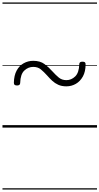

<svg xmlns="http://www.w3.org/2000/svg" viewBox="-20 -1030 803 1550"><path d="M516 -333Q478 -333 450.5 -345.5Q423 -358 401.5 -378Q380 -398 361 -420Q334 -450 309.5 -470Q285 -490 248 -490Q208 -490 176.5 -460.5Q145 -431 143 -361Q143 -340 118 -340Q104 -340 98 -345Q92 -350 92 -362Q93 -421 114.5 -460.5Q136 -500 171.5 -519.5Q207 -539 248 -539Q304 -539 339 -513Q374 -487 403 -454Q430 -424 455 -403.5Q480 -383 516 -383Q556 -383 587 -413Q618 -443 620 -512Q620 -532 645 -532Q659 -532 665 -527.5Q671 -523 671 -511Q671 -452 649 -412.5Q627 -373 592 -353Q557 -333 516 -333ZM0 490H763V500H0ZM0 -20H763V0H0ZM0 -505H763V-500H0ZM0 -1010H763V-1000H0Z"/></svg>

Font: Playwrite PE Guides
Style: Regular
Weight: 400
Designer: Veronika Burian, José Scaglione
Foundry: TypeTogether
Version: Version 1.003